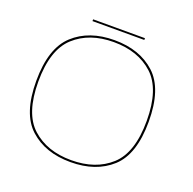

<svg xmlns="http://www.w3.org/2000/svg" viewBox="-131 -877 1016 1013"><g transform="rotate(20 377.0 -370.5)"><path d="M367.5 4Q225.5 4 138.8 -74.8Q52 -153.5 52 -337.5Q52 -521.5 138.8 -601Q225.5 -680.5 367.8 -680.5Q510 -680.5 596.8 -601Q683.5 -521.5 683.5 -337.5Q683.5 -153.5 596.8 -74.8Q510 4 367.5 4ZM367.5 -7Q504.5 -7 588.2 -83Q672 -159 672 -337.8Q672 -516.5 588.2 -593Q504.5 -669.5 367.5 -669.5Q231.5 -669.5 147.5 -593Q63.5 -516.5 63.5 -337.8Q63.5 -159 147.5 -83Q231.5 -7 367.5 -7ZM223 -735V-745H514V-735Z"/></g></svg>

Font: Anybody ExtraExpanded Thin
Style: Regular
Weight: 100
Width: 8
Designer: Tyler Finck
Foundry: Etcetera Type Company
Version: Version 1.010; ttfautohint (v1.8.3) -l 8 -r 50 -G 200 -x 14 